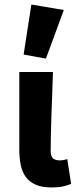

<svg xmlns="http://www.w3.org/2000/svg" viewBox="-20 -813 341 845"><path d="M206 12Q165 12 137.5 0Q110 -12 94 -33.5Q78 -55 71.5 -86Q65 -117 65 -155V-496H213Q212 -452 210 -404.5Q208 -357 206.5 -310.5Q205 -264 204 -222Q203 -180 203 -149Q203 -125 213.5 -116Q224 -107 244 -107Q250 -107 259 -108.5Q268 -110 276 -113L293 -4Q277 3 257.5 7.5Q238 12 206 12ZM84 -573 118 -793 261 -769 182 -555Z"/></svg>

Font: Giro Regular
Style: Bold
Weight: 700
Designer: Paul D. Hunt
Foundry: Adobe Systems Incorporated
Version: Version 1.000;PS 1.0;hotconv 1.0.88;makeotf.lib2.5.647800